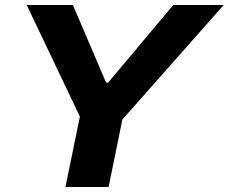

<svg xmlns="http://www.w3.org/2000/svg" viewBox="-20 -749 916 769"><path d="M242 0 300 -282 87 -729H272L405 -418H413L674 -729H876L470 -270L415 0Z"/></svg>

Font: Mona Sans Expanded
Style: Bold Italic
Weight: 700
Width: 7
Italic angle: -11.7°
Designer: Deni Anggara
Foundry: GitHub
Version: Version 1.001;gftools[0.9.33]